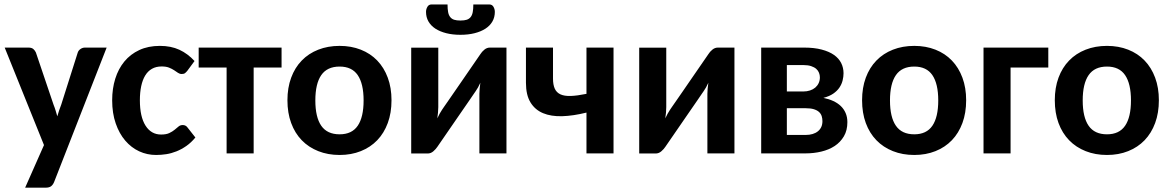

<svg xmlns="http://www.w3.org/2000/svg" viewBox="-20 -703 5362 880"><path d="M1.5 0ZM228 131.3Q222.7 144 214.1 150.6Q205.6 157.2 188.5 157.2H95.2L181.6 -38.1L1.5 -484.9H110.4Q125.5 -484.9 133.1 -478Q140.6 -471.2 144.5 -462.4L225.6 -222.7Q231 -209.5 234.9 -196.3Q238.8 -183.1 242.7 -169.9Q246.6 -183.6 251 -197Q255.4 -210.4 260.7 -223.6L336.4 -462.4Q339.8 -472.2 349.1 -478.5Q358.4 -484.9 369.6 -484.9H468.8Z M494.1 0ZM838.9 -378.9Q833.5 -372.1 828.1 -367.9Q822.8 -363.8 813 -363.8Q803.7 -363.8 795.9 -369.1Q788.1 -374.5 778.1 -381.1Q768.1 -387.7 754.6 -393.1Q741.2 -398.4 720.7 -398.4Q695.3 -398.4 676.5 -387.7Q657.7 -377 645.5 -356.9Q633.3 -336.9 627.2 -308.1Q621.1 -279.3 621.1 -243.7Q621.1 -168 647 -127.2Q672.9 -86.4 718.3 -86.4Q742.2 -86.4 756.3 -93.3Q770.5 -100.1 780.3 -108.2Q790 -116.2 798.1 -123Q806.2 -129.9 817.4 -129.9Q831.5 -129.9 839.4 -118.7L875.5 -72.8Q856 -49.3 834 -33.9Q812 -18.6 788.8 -9.3Q765.6 0 741.9 3.7Q718.3 7.3 695.3 7.3Q654.3 7.3 617.9 -9.5Q581.5 -26.4 554 -58.6Q526.4 -90.8 510.3 -137.5Q494.1 -184.1 494.1 -243.7Q494.1 -296.9 508.3 -342.3Q522.5 -387.7 550 -421.1Q577.6 -454.6 618.4 -473.6Q659.2 -492.7 712.9 -492.7Q763.7 -492.7 802.2 -474.9Q840.8 -457 871.6 -423.3Z M890.6 -484.9H1270.5V-393.6H1142.6V0H1018.6V-393.6H890.6Z M1297.4 0ZM1536.6 -492.7Q1589.8 -492.7 1633.8 -475.3Q1677.7 -458 1709 -425.5Q1740.2 -393.1 1757.3 -346.9Q1774.4 -300.8 1774.4 -243.7Q1774.4 -185.5 1757.3 -139.2Q1740.2 -92.8 1709 -60.3Q1677.7 -27.8 1633.8 -10.3Q1589.8 7.3 1536.6 7.3Q1482.9 7.3 1438.7 -10.3Q1394.5 -27.8 1363 -60.3Q1331.5 -92.8 1314.5 -139.2Q1297.4 -185.5 1297.4 -243.7Q1297.4 -300.8 1314.5 -346.9Q1331.5 -393.1 1363 -425.5Q1394.5 -458 1438.7 -475.3Q1482.9 -492.7 1536.6 -492.7ZM1536.6 -87.4Q1592.8 -87.4 1619.6 -126.7Q1646.5 -166 1646.5 -242.7Q1646.5 -319.3 1619.6 -358.6Q1592.8 -397.9 1536.6 -397.9Q1479.5 -397.9 1452.4 -358.6Q1425.3 -319.3 1425.3 -242.7Q1425.3 -166 1452.4 -126.7Q1479.5 -87.4 1536.6 -87.4Z M1864.7 0ZM1864.7 0.5V-484.4H1988.8V-211.9Q1988.8 -200.7 1987.5 -187.3Q1986.3 -173.8 1984.4 -160.6Q1994.6 -183.1 2005.9 -199.7Q2006.3 -200.7 2014.4 -212.2Q2022.5 -223.6 2034.9 -241.7Q2047.4 -259.8 2063.2 -282.7Q2079.1 -305.7 2095.2 -329.1Q2133.3 -384.8 2181.6 -454.6Q2188.5 -465.8 2200 -475.3Q2211.4 -484.9 2225.6 -484.9H2301.3V0H2177.2V-272.9Q2177.2 -283.7 2178.5 -296.9Q2179.7 -310.1 2181.6 -323.7Q2171.4 -300.8 2160.2 -285.2Q2159.2 -284.2 2151.4 -272.5Q2143.6 -260.7 2131.1 -242.7Q2118.7 -224.6 2102.8 -201.7Q2086.9 -178.7 2070.8 -155.3Q2032.7 -99.6 1984.4 -29.8Q1977.5 -19.5 1966.1 -9.5Q1954.6 0.5 1940.4 0.5ZM2090.3 -608.9Q2107.9 -608.9 2119.1 -612.5Q2130.4 -616.2 2137.2 -624.8Q2144 -633.3 2146.7 -647.5Q2149.4 -661.6 2149.4 -682.6H2222.7Q2235.4 -682.6 2241.7 -671.9Q2248 -661.1 2248 -648.4Q2248 -624 2236.8 -604.5Q2225.6 -585 2204.8 -571.5Q2184.1 -558.1 2155 -550.8Q2126 -543.5 2090.3 -543.5Q2054.7 -543.5 2025.6 -550.8Q1996.6 -558.1 1975.8 -571.5Q1955.1 -585 1943.8 -604.5Q1932.6 -624 1932.6 -648.4Q1932.6 -661.1 1939 -671.9Q1945.3 -682.6 1958 -682.6H2031.2Q2031.2 -661.6 2033.9 -647.5Q2036.6 -633.3 2043.5 -624.8Q2050.3 -616.2 2061.5 -612.5Q2072.8 -608.9 2090.3 -608.9Z M2792 0H2668V-187Q2607.4 -171.9 2556.6 -170.4Q2505.9 -168.9 2469 -184.3Q2432.1 -199.7 2411.4 -233.6Q2390.6 -267.6 2390.6 -323.7V-484.9H2514.6V-342.8Q2514.6 -314.5 2522.7 -296.6Q2530.8 -278.8 2548.8 -270.5Q2566.9 -262.2 2596.2 -263.2Q2625.5 -264.2 2668 -272.9V-484.9H2792Z M2909.7 0.5V-484.4H3033.7V-211.9Q3033.7 -200.7 3032.5 -187.3Q3031.2 -173.8 3029.3 -160.6Q3039.6 -183.1 3050.8 -199.7Q3051.3 -200.7 3059.3 -212.2Q3067.4 -223.6 3079.8 -241.7Q3092.3 -259.8 3108.2 -282.7Q3124 -305.7 3140.1 -329.1Q3178.2 -384.8 3226.6 -454.6Q3233.4 -465.8 3244.9 -475.3Q3256.3 -484.9 3270.5 -484.9H3346.2V0H3222.2V-272.9Q3222.2 -283.7 3223.4 -296.9Q3224.6 -310.1 3226.6 -323.7Q3216.3 -300.8 3205.1 -285.2Q3204.1 -284.2 3196.3 -272.5Q3188.5 -260.7 3176 -242.7Q3163.6 -224.6 3147.7 -201.7Q3131.8 -178.7 3115.7 -155.3Q3077.6 -99.6 3029.3 -29.8Q3022.5 -19.5 3011 -9.5Q2999.5 0.5 2985.4 0.5Z M3468.8 -484.9H3665Q3711.9 -484.9 3746.1 -475.8Q3780.3 -466.8 3802.5 -451.2Q3824.7 -435.5 3835.4 -414.1Q3846.2 -392.6 3846.2 -367.2Q3846.2 -351.6 3842 -334.5Q3837.9 -317.4 3827.6 -302Q3817.4 -286.6 3799.6 -274.2Q3781.7 -261.7 3753.9 -254.4Q3778.3 -249.5 3798.6 -240.2Q3818.8 -231 3833.3 -217.3Q3847.7 -203.6 3855.7 -185.1Q3863.8 -166.5 3863.8 -143.1Q3863.8 -105.5 3847.9 -78.4Q3832 -51.3 3805.7 -33.9Q3779.3 -16.6 3744.6 -8.3Q3710 0 3672.9 0H3468.8ZM3586.4 -207V-84.5H3672.4Q3708 -84.5 3728.8 -101.3Q3749.5 -118.2 3749.5 -147.5Q3749.5 -159.7 3746.1 -170.7Q3742.7 -181.6 3733.9 -189.7Q3725.1 -197.8 3710.2 -202.4Q3695.3 -207 3672.4 -207ZM3586.4 -283.7H3661.6Q3678.2 -283.7 3692.4 -288.3Q3706.5 -293 3716.6 -301.5Q3726.6 -310.1 3732.2 -322Q3737.8 -334 3737.8 -348.6Q3737.8 -358.9 3733.9 -369.1Q3730 -379.4 3721.2 -387.2Q3712.4 -395 3697.8 -399.9Q3683.1 -404.8 3661.6 -404.8H3586.4Z M3931.2 0ZM4170.4 -492.7Q4223.6 -492.7 4267.6 -475.3Q4311.5 -458 4342.8 -425.5Q4374 -393.1 4391.1 -346.9Q4408.2 -300.8 4408.2 -243.7Q4408.2 -185.5 4391.1 -139.2Q4374 -92.8 4342.8 -60.3Q4311.5 -27.8 4267.6 -10.3Q4223.6 7.3 4170.4 7.3Q4116.7 7.3 4072.5 -10.3Q4028.3 -27.8 3996.8 -60.3Q3965.3 -92.8 3948.2 -139.2Q3931.2 -185.5 3931.2 -243.7Q3931.2 -300.8 3948.2 -346.9Q3965.3 -393.1 3996.8 -425.5Q4028.3 -458 4072.5 -475.3Q4116.7 -492.7 4170.4 -492.7ZM4170.4 -87.4Q4226.6 -87.4 4253.4 -126.7Q4280.3 -166 4280.3 -242.7Q4280.3 -319.3 4253.4 -358.6Q4226.6 -397.9 4170.4 -397.9Q4113.3 -397.9 4086.2 -358.6Q4059.1 -319.3 4059.1 -242.7Q4059.1 -166 4086.2 -126.7Q4113.3 -87.4 4170.4 -87.4Z M4784.7 -484.9V-393.6H4611.8V0H4487.8V-484.9Z M4814.5 0ZM5053.7 -492.7Q5106.9 -492.7 5150.9 -475.3Q5194.8 -458 5226.1 -425.5Q5257.3 -393.1 5274.4 -346.9Q5291.5 -300.8 5291.5 -243.7Q5291.5 -185.5 5274.4 -139.2Q5257.3 -92.8 5226.1 -60.3Q5194.8 -27.8 5150.9 -10.3Q5106.9 7.3 5053.7 7.3Q5000 7.3 4955.8 -10.3Q4911.6 -27.8 4880.1 -60.3Q4848.6 -92.8 4831.5 -139.2Q4814.5 -185.5 4814.5 -243.7Q4814.5 -300.8 4831.5 -346.9Q4848.6 -393.1 4880.1 -425.5Q4911.6 -458 4955.8 -475.3Q5000 -492.7 5053.7 -492.7ZM5053.7 -87.4Q5109.9 -87.4 5136.7 -126.7Q5163.6 -166 5163.6 -242.7Q5163.6 -319.3 5136.7 -358.6Q5109.9 -397.9 5053.7 -397.9Q4996.6 -397.9 4969.5 -358.6Q4942.4 -319.3 4942.4 -242.7Q4942.4 -166 4969.5 -126.7Q4996.6 -87.4 5053.7 -87.4Z"/></svg>

Font: Carlito
Style: Bold
Weight: 700
Designer: Lukasz Dziedzic
Foundry: tyPoland Lukasz Dziedzic
Version: Version 1.104